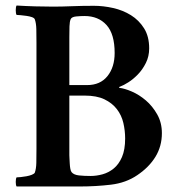

<svg xmlns="http://www.w3.org/2000/svg" viewBox="-20 -675 644 695"><path d="M231 -329V-113Q231 -110 231.5 -101.5Q232 -93 232.5 -83Q233 -73 234.5 -64.5Q236 -56 239 -52Q247 -42 266 -40Q285 -38 308 -38Q329 -38 351 -44Q373 -50 391.5 -65Q410 -80 421.5 -106.5Q433 -133 433 -174Q433 -202 426.5 -230Q420 -258 403 -280Q386 -302 358 -315.5Q330 -329 286 -329ZM286 -617Q272 -617 256 -615.5Q240 -614 236 -606Q232 -597 231.5 -579.5Q231 -562 231 -540V-367H295Q343 -367 369 -399.5Q395 -432 395 -483Q395 -552 365.5 -584.5Q336 -617 286 -617ZM172 -651Q203 -651 239.5 -652.5Q276 -654 320 -654Q354 -654 389.5 -646Q425 -638 454 -620Q483 -602 501.5 -572.5Q520 -543 520 -500Q520 -471 508 -447Q496 -423 479 -405.5Q462 -388 444.5 -377Q427 -366 416 -362Q409 -360 412 -357Q431 -355 457.5 -343.5Q484 -332 508 -311.5Q532 -291 549 -261Q566 -231 566 -193Q566 -146 543 -108Q520 -70 477 -41Q436 -13 381.5 -6.5Q327 0 270 0Q258 0 224.5 0Q191 0 154 0Q117 0 84.5 0Q52 0 40 0Q37 -5 37 -16.5Q37 -28 40 -33Q45 -33 55 -34Q65 -35 76 -37Q87 -39 95.5 -42.5Q104 -46 106 -50Q111 -64 111.5 -85.5Q112 -107 112 -136V-520Q112 -548 111.5 -569.5Q111 -591 106 -605Q104 -610 95.5 -613Q87 -616 76 -617.5Q65 -619 55 -620Q45 -621 40 -621Q37 -626 37 -638Q37 -650 40 -655Q72 -653 107 -652Q142 -651 172 -651Z"/></svg>

Font: Vermiglione SemiBold
Style: Regular
Weight: 600
Version: Version 1.000